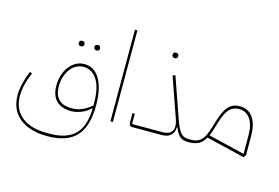

<svg xmlns="http://www.w3.org/2000/svg" viewBox="-118 -999 2180 1499"><g transform="rotate(15 972.0 -250.0)"><path d="M357 240Q212 240 131 174Q50 108 50 -10Q50 -57 62.5 -108Q75 -159 97 -210L115 -202Q69 -96 69 -10Q69 98 142.5 157.5Q216 217 349 217H365Q507 217 574 149.5Q641 82 643 -61H640Q608 -31 567.5 -14Q527 3 485 3Q406 3 364.5 -39.5Q323 -82 323 -160Q323 -205 335.5 -245Q348 -285 370.5 -314.5Q393 -344 424 -361.5Q455 -379 492 -379Q573 -379 618 -302.5Q663 -226 663 -89Q663 81 588.5 160.5Q514 240 357 240ZM492 -20Q529 -20 568.5 -37Q608 -54 643 -85V-109Q643 -226 602.5 -291Q562 -356 490 -356Q459 -356 432 -341Q405 -326 385.5 -299.5Q366 -273 354.5 -237.5Q343 -202 343 -160Q343 -92 377.5 -56Q412 -20 478 -20ZM553 -506Q544 -506 538 -511.5Q532 -517 532 -528Q532 -539 538 -544.5Q544 -550 553 -550H557Q566 -550 572 -544.5Q578 -539 578 -528Q578 -517 572 -511.5Q566 -506 557 -506ZM427 -506Q418 -506 412 -511.5Q406 -517 406 -528Q406 -539 412 -544.5Q418 -550 427 -550H431Q440 -550 446 -544.5Q452 -539 452 -528Q452 -517 446 -511.5Q440 -506 431 -506Z M803 -740H823V0H803Z M982 0Q953 0 953 -29V-106H972V-23H1218Q1258 -23 1280.5 -40.5Q1303 -58 1303 -89Q1303 -105 1300.5 -118Q1298 -131 1289 -157L1179 -471L1200 -479L1313 -156Q1327 -116 1339 -90.5Q1351 -65 1364.5 -50Q1378 -35 1394.5 -29Q1411 -23 1434 -23H1444V-10L1434 0Q1411 0 1395 -4Q1379 -8 1366 -18Q1353 -28 1342.5 -45Q1332 -62 1321 -89H1316Q1316 -47 1290.5 -23.5Q1265 0 1218 0ZM1158 -606Q1149 -606 1143 -611.5Q1137 -617 1137 -628Q1137 -639 1143 -644.5Q1149 -650 1158 -650H1162Q1171 -650 1177 -644.5Q1183 -639 1183 -628Q1183 -617 1177 -611.5Q1171 -606 1162 -606Z M1568 -73Q1546 -33 1514.5 -16.5Q1483 0 1434 0V-13L1444 -23Q1473 -23 1494 -30.5Q1515 -38 1530.5 -54Q1546 -70 1557.5 -94Q1569 -118 1579 -150L1599 -215Q1611 -254 1624.5 -284Q1638 -314 1655.5 -334Q1673 -354 1696 -364.5Q1719 -375 1750 -375Q1819 -375 1856.5 -322Q1894 -269 1894 -172V-19L1880 2ZM1597 -143Q1589 -116 1579 -94L1873 -23V-172Q1873 -257 1840.5 -304.5Q1808 -352 1750 -352Q1726 -352 1707 -344.5Q1688 -337 1672 -320.5Q1656 -304 1642.5 -276Q1629 -248 1617 -208Z"/></g></svg>

Font: IBM Plex Sans Arabic Thin
Style: Regular
Weight: 100
Designer: Mike Abbink, Paul van der Laan, Pieter van Rosmalen, Wael Morcos, Khajak Apelian
Foundry: Bold Monday
Version: Version 1.101